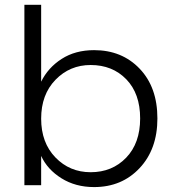

<svg xmlns="http://www.w3.org/2000/svg" viewBox="-20 -760 715 788"><path d="M148.9 -424.8Q177.2 -482.4 233.2 -518.3Q289.1 -554.2 366.2 -554.2Q480.5 -554.2 553.2 -478Q626 -401.9 626 -273.9Q626 -147.9 553 -70.1Q480 7.8 366.2 7.8Q290 7.8 232.2 -28.3Q174.3 -64.5 148.9 -120.1V0H80.1V-740.2H148.9ZM148.9 -272.9Q148.9 -174.3 207.5 -113.8Q266.1 -53.2 352.1 -53.2Q440.4 -53.2 497.8 -112.8Q555.2 -172.4 555.2 -273.9Q555.2 -376 498.3 -434.6Q441.4 -493.2 352.1 -493.2Q266.6 -493.2 207.8 -432.6Q148.9 -372.1 148.9 -272.9Z"/></svg>

Font: PoppinsZ Light
Style: Regular
Weight: 300
Designer: Ninad Kale (Devanagari), Jonny Pinhorn (Latin)
Foundry: Indian Type Foundry
Version: Version 3.002;FEAKit 1.0